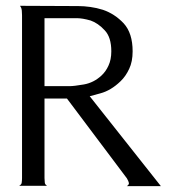

<svg xmlns="http://www.w3.org/2000/svg" viewBox="-20 -631 590 651"><path d="M410.2 0Q417 0 439.5 0Q460.9 0 525.4 0Q464.8 -76.2 284.2 -304.7Q284.2 -304.7 320.3 -314.5Q356.4 -324.2 388.7 -355.5Q406.2 -372.1 418 -397.5Q429.7 -421.9 429.7 -457Q429.7 -518.6 399.4 -551.8Q369.1 -584 329.1 -597.7Q307.6 -604.5 286.1 -607.4Q264.6 -610.4 245.1 -610.4Q179.7 -610.4 47.9 -611.3Q47.9 -611.3 51.8 -604.5Q54.7 -597.7 54.7 -579.1Q54.7 -394.5 54.7 -27.3Q54.7 -19.5 53.7 -12.7Q53.7 -5.9 44.9 -1Q77.1 -1 139.6 -1Q131.8 -5.9 131.8 -12.7Q130.9 -19.5 130.9 -27.3Q130.9 -117.2 130.9 -296.9Q150.4 -296.9 207 -296.9Q257.8 -229.5 410.2 -26.4Q416 -16.6 417 -10.7Q418 -4.9 410.2 0ZM130.9 -338.9Q130.9 -353.5 130.9 -396.5Q130.9 -439.5 130.9 -569.3Q131.8 -569.3 132.8 -569.3Q160.2 -569.3 242.2 -569.3Q250 -569.3 261.7 -567.4Q273.4 -565.4 287.1 -561.5Q312.5 -552.7 335 -528.3Q357.4 -504.9 357.4 -457Q357.4 -428.7 347.7 -408.2Q338.9 -388.7 324.2 -375Q297.9 -350.6 264.6 -344.7Q230.5 -338.9 216.8 -338.9Q188.5 -338.9 130.9 -338.9Z"/></svg>

Font: BSRU BANSOMDEJ
Style: Regular
Weight: 400
Designer: Wisit Potiwat
Version: Version 1.000;PS 002.000;hotconv 1.0.70;makeotf.lib2.5.58329